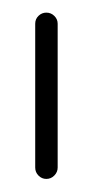

<svg xmlns="http://www.w3.org/2000/svg" viewBox="-20 -542 145 301"><path d="M35.2 -279.3V-504.8Q35.2 -512.2 40.4 -517.2Q45.6 -522.2 52.6 -522.2Q60 -522.2 65.2 -517Q70.4 -511.9 70.4 -504.8V-279.3Q70.4 -272.2 65.2 -266.9Q60 -261.5 52.6 -261.5Q45.6 -261.5 40.4 -266.7Q35.2 -271.9 35.2 -279.3Z"/></svg>

Font: 26F Galaxy Hebrew Light
Style: Regular
Weight: 300
Designer: C₂₉H₂₅N₃O₅
Version: Version 1.000